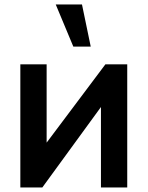

<svg xmlns="http://www.w3.org/2000/svg" viewBox="-20 -822 648 842"><path d="M339.5 -802.5H224.4L301.6 -617.5H377.9ZM538 -540V0H422.7V-352.7L165.7 0H69.2V-540H184.5V-196.5L442.3 -540Z"/></svg>

Font: Hauora
Style: Regular
Weight: 400
Designer: Wayne Shih
Foundry: WCYS
Version: Version 1.001